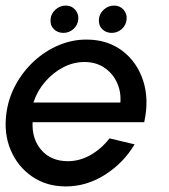

<svg xmlns="http://www.w3.org/2000/svg" viewBox="-28 -656 608 689"><path d="M208 13Q139 13 87.2 -22.5Q35.5 -58 10.2 -117.8Q-15 -177.5 -5 -250Q2.5 -305 28.8 -352.8Q55 -400.5 94.5 -436.8Q134 -473 182.2 -493.5Q230.5 -514 282 -514Q357.5 -514 410.8 -473.8Q464 -433.5 485.8 -366.2Q507.5 -299 489.5 -217.5H89Q86 -157.5 120.2 -117.8Q154.5 -78 215 -77.5Q257.5 -77.5 296.5 -99.5Q335.5 -121.5 365 -159.5L455 -138Q415.5 -71.5 349.2 -29.2Q283 13 208 13ZM92 -288H404Q407 -327.5 391.2 -360.8Q375.5 -394 345.5 -413.8Q315.5 -433.5 275.5 -433.5Q235 -433.5 198 -414Q161 -394.5 133 -361.5Q105 -328.5 92 -288ZM199.5 -538Q178.5 -538 165 -551.8Q151.5 -565.5 153.5 -587Q155 -607 171 -621.5Q187 -636 208 -636Q228.5 -636 241.5 -621.5Q254.5 -607 253 -587Q251 -565.5 235.5 -551.8Q220 -538 199.5 -538ZM373 -538Q352 -538 338.5 -551.8Q325 -565.5 327 -587Q328.5 -607 344.5 -621.5Q360.5 -636 381.5 -636Q402 -636 415 -621.5Q428 -607 426.5 -587Q424.5 -565.5 409 -551.8Q393.5 -538 373 -538Z"/></svg>

Font: Urbanist Medium
Style: Italic
Weight: 500
Italic angle: -8°
Designer: Corey Hu
Foundry: Corey Hu
Version: Version 1.330; ttfautohint (v1.8.4.7-5d5b)